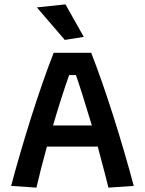

<svg xmlns="http://www.w3.org/2000/svg" viewBox="-20 -860 664 880"><path d="M149 -826 280 -840 364 -691 277 -677ZM31 -8Q72 -162 124 -326Q176 -490 226 -618H398Q448 -490 500 -326Q552 -162 593 -8L477 0L459 -71Q439 -149 428 -188H195Q165 -79 147 0ZM401 -285Q353 -445 328 -516H297Q263 -421 223 -285Z"/></svg>

Font: Athiti SemiBold
Style: Regular
Weight: 600
Designer: CadsonDemak Team
Foundry: CadsonDemak
Version: Version 1.033